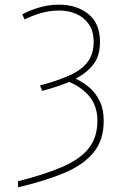

<svg xmlns="http://www.w3.org/2000/svg" viewBox="-20 -559 540 820"><path d="M57 215Q168 187 243.5 155Q319 123 357.5 76Q396 29 396 -43Q396 -104 364 -144.5Q332 -185 276 -209Q254 -200 223 -189.5Q192 -179 160 -171L151 -194Q229 -215 280 -238.5Q331 -262 355.5 -296Q380 -330 380 -380Q380 -426 359.5 -455.5Q339 -485 306 -499.5Q273 -514 233 -514Q192 -514 154.5 -503Q117 -492 85 -476L75 -498Q110 -516 149.5 -527.5Q189 -539 233 -539Q308 -539 357.5 -499Q407 -459 407 -380Q407 -322 380.5 -286Q354 -250 303 -223Q334 -209 361.5 -185.5Q389 -162 406 -127Q423 -92 423 -43Q423 40 379 93Q335 146 253.5 180Q172 214 57 241Z"/></svg>

Font: Noto Sans Mono ExtraCondensed Thin
Style: Regular
Weight: 100
Width: 2
Designer: Monotype Design Team
Foundry: Monotype Imaging Inc.
Version: Version 2.014; ttfautohint (v1.8.4.7-5d5b)